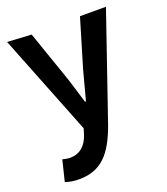

<svg xmlns="http://www.w3.org/2000/svg" viewBox="-152 -670 924 1063"><g transform="rotate(-20 309.5 -138.5)"><path d="M15 -564 250 30 239 66C221 119 186 158 124 158C109 158 91 154 80 151L50 274C73 282 96 287 131 287C266 287 330 205 382 63L596 -560H443L359 -279C344 -222 328 -163 313 -106H307C289 -164 273 -222 254 -276L157 -556Z"/></g></svg>

Font: GenEiGothic-pro-Regular
Style: Bold
Weight: 700
Designer: Ryoko NISHIZUKA (kana & ideographs); Paul D. Hunt (Latin, Greek & Cyrillic); Wenlong ZHANG (bopomofo); Sandoll Communica
Foundry: Adobe Systems Incorporated; o_tamon
Version: Version 1.000.140830